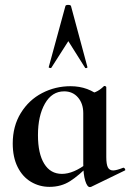

<svg xmlns="http://www.w3.org/2000/svg" viewBox="-20 -750 532 784"><path d="M32 -164Q32 -235 65 -288.5Q98 -342 152 -370Q206 -398 268 -398Q341 -398 393 -352L320 -288Q320 -327 298.5 -352Q277 -377 242 -377Q192 -377 163.5 -327Q135 -277 135 -198Q135 -123 160.5 -81.5Q186 -40 233 -40Q280 -40 337 -84L345 -77Q303 -34 266.5 -10.5Q230 13 182 13Q141 13 106.5 -7.5Q72 -28 52 -68Q32 -108 32 -164ZM320 -82V-359Q353 -367 370.5 -374.5Q388 -382 404 -398Q405 -399 407 -399Q409 -399 411.5 -397.5Q414 -396 414 -394V-109Q414 -79 420.5 -66.5Q427 -54 442 -54Q455 -54 483 -65H485Q488 -65 490.5 -60Q493 -55 490 -54L352 13Q350 14 347 14Q336 14 328 -12Q320 -38 320 -82ZM337 -475Q337 -473 332.5 -472Q328 -471 327 -474L259 -582L190 -474Q189 -471 183.5 -472.5Q178 -474 179 -476L247 -725Q248 -730 258 -730Q269 -730 270 -725L337 -476Z"/></svg>

Font: Cormorant Infant
Style: Bold
Weight: 700
Designer: Christian Thalmann (Catharsis Fonts)
Foundry: Catharsis Fonts
Version: Version 4.000